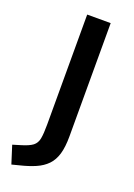

<svg xmlns="http://www.w3.org/2000/svg" viewBox="-147 -584 596 855"><g transform="rotate(20 150.5 -156.5)"><path d="M22.9 214.8 -3.9 130.4 31.7 119.6Q69.8 108.4 86.4 95.7Q103 83 107.4 59.6Q111.8 36.1 111.8 -6.8V-528.3H223.1V8.3Q223.1 58.6 213.4 92Q203.6 125.5 182.9 147Q162.1 168.5 130.9 182.1Q99.6 195.8 56.6 206.1Z"/></g></svg>

Font: Comme Medium
Style: Regular
Weight: 500
Version: Version 1.000;gftools[0.9.27]